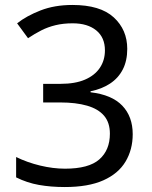

<svg xmlns="http://www.w3.org/2000/svg" viewBox="-20 -744 612 774"><path d="M493 -547Q493 -499 475 -464Q457 -429 423.5 -407Q390 -385 345 -376V-372Q431 -362 473 -318Q515 -274 515 -203Q515 -141 486 -92.5Q457 -44 396.5 -17Q336 10 241 10Q185 10 137 1.5Q89 -7 45 -29V-111Q90 -89 142 -76.5Q194 -64 242 -64Q338 -64 380.5 -101.5Q423 -139 423 -205Q423 -250 399.5 -277.5Q376 -305 331 -318Q286 -331 223 -331H154V-406H224Q283 -406 322.5 -423Q362 -440 382.5 -470.5Q403 -501 403 -541Q403 -593 368 -621.5Q333 -650 273 -650Q235 -650 204 -642.5Q173 -635 146.5 -621.5Q120 -608 93 -590L49 -650Q87 -680 143.5 -702Q200 -724 272 -724Q384 -724 438.5 -674Q493 -624 493 -547Z"/></svg>

Font: Noto Sans Cham
Style: Regular
Weight: 400
Designer: Monotype Design Team
Foundry: Monotype Imaging Inc.
Version: Version 2.002